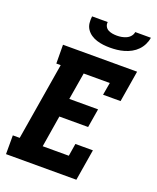

<svg xmlns="http://www.w3.org/2000/svg" viewBox="-171 -1054 942 1154"><g transform="rotate(20 300.0 -477.5)"><path d="M11 0V-120H55L137 -615H109L108 -735H582L549 -535H437L451 -615H284L255 -442H439L419 -322H235L202 -120H369L382 -200H494L461 0ZM379 -815Q357 -815 335.5 -817.5Q314 -820 293.5 -826.5Q273 -833 256 -844.5Q239 -856 227.5 -873Q216 -890 213.5 -911.5Q211 -933 214 -955H314Q312 -940 318.5 -927.5Q325 -915 337 -908.5Q349 -902 363.5 -899.5Q378 -897 393 -897Q408 -897 422.5 -899.5Q437 -902 452 -908.5Q467 -915 477.5 -927.5Q488 -940 490 -955H590Q587 -933 576.5 -911.5Q566 -890 549.5 -873Q533 -856 512 -844.5Q491 -833 468.5 -826.5Q446 -820 423.5 -817.5Q401 -815 379 -815Z"/></g></svg>

Font: Iosevka Etoile Heavy
Style: Italic
Weight: 900
Italic angle: -9°
Designer: Belleve Invis
Foundry: Belleve Invis
Version: Version 22.1.2; ttfautohint (v1.8.4)